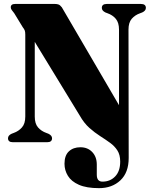

<svg xmlns="http://www.w3.org/2000/svg" viewBox="-20 -720 764 972"><path d="M384 -134.5 156 -508V-129.5Q156 -94 172.5 -75Q189 -56 214.5 -47L225 -43Q243.5 -34 243.5 -20Q243.5 0 218.5 0H45.5Q20.5 0 20.5 -20Q20.5 -34.5 39 -43L49.5 -47Q74.5 -56 91.2 -75Q108 -94 108 -130V-545Q108 -559 105.2 -566Q102.5 -573 95 -582.5L52 -653Q45 -662 39.8 -668.8Q34.5 -675.5 34.5 -683Q34.5 -700 57 -700H258Q268.5 -700 276.2 -697.2Q284 -694.5 293 -683L582.5 -187.5V-570Q582.5 -605.5 566.2 -624.8Q550 -644 524 -653L513.5 -657Q495.5 -666 495.5 -680Q495.5 -700 520.5 -700H693Q718.5 -700 718.5 -680Q718.5 -665.5 700 -657L689.5 -653Q663.5 -644 647 -625Q630.5 -606 630.5 -570L631.5 79.5Q631.5 153.5 589.5 193Q547.5 232.5 481.5 232.5Q418 232.5 379.5 215.5Q341 198.5 323.8 170.2Q306.5 142 306.5 109Q306.5 67 328.8 46.2Q351 25.5 387 25.5Q424 25.5 447 49.8Q470 74 470 113V164.5Q470 199.5 498.5 199.5Q538 199.5 563.2 173Q588.5 146.5 588.5 98Q588.5 63.5 574.2 41.5Q560 19.5 537.2 3Q514.5 -13.5 487 -31Q459.5 -48.5 432.5 -72.5Q405.5 -96.5 384 -134.5Z"/></svg>

Font: Fraunces 72pt Black
Style: Regular
Weight: 900
Version: Version 1.000;[0bf87f6ff]